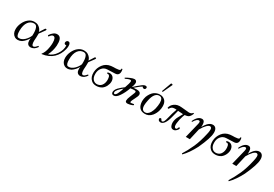

<svg xmlns="http://www.w3.org/2000/svg" viewBox="54 -1828 4682 3279"><g transform="rotate(30 2395.0 -188.0)"><path d="M509.7 -89.1C490.3 -67.4 476.6 -53.7 470.9 -49.1C456 -38.9 444.6 -34.3 436.6 -34.3C409.1 -34.3 400 -73.1 400 -126.9C400 -138.3 401.1 -162.3 404.6 -198.9C405.7 -229.7 406.9 -253.7 405.7 -270.9C443.4 -324.6 469.7 -360 483.4 -377.1C486.9 -382.9 489.1 -387.4 489.1 -392C489.1 -400 484.6 -403.4 475.4 -403.4C469.7 -403.4 464 -401.1 459.4 -396.6C448 -380.6 426.3 -347.4 395.4 -297.1C387.4 -334.9 363.4 -366.9 323.4 -392C300.6 -404.6 275.4 -410.3 246.9 -410.3C203.4 -410.3 163.4 -395.4 128 -364.6C99.4 -340.6 74.3 -307.4 54.9 -265.1C35.4 -222.9 26.3 -181.7 26.3 -140.6C26.3 -82.3 46.9 -38.9 89.1 -12.6C106.3 -2.3 124.6 2.3 146.3 2.3C172.6 2.3 198.9 -4.6 224 -18.3C266.3 -46.9 300.6 -85.7 329.1 -134.9C325.7 -120 324.6 -107.4 324.6 -96C324.6 -34.3 348.6 -1.1 397.7 2.3C424 2.3 449.1 -5.7 473.1 -20.6C494.9 -37.7 510.9 -54.9 523.4 -74.3ZM330.3 -187.4C314.3 -147.4 290.3 -113.1 258.3 -82.3C224 -51.4 190.9 -35.4 157.7 -35.4C150.9 -35.4 144 -35.4 138.3 -36.6C112 -42.3 98.3 -80 98.3 -148.6C98.3 -307.4 168 -382.9 254.9 -382.9C283.4 -382.9 304 -368 314.3 -339.4C329.1 -305.1 333.7 -254.9 330.3 -187.4Z M947.4 -278.9C953.1 -302.9 955.4 -323.4 955.4 -342.9C955.4 -389.7 939.4 -411.4 908.6 -410.3C884.6 -405.7 868.6 -384 872 -356.6C876.6 -340.6 888 -332.6 905.1 -332.6C908.6 -332.6 913.1 -332.6 916.6 -333.7C920 -273.1 902.9 -214.9 864 -157.7C826.3 -100.6 778.3 -62.9 720 -44.6C752 -106.3 771.4 -173.7 777.1 -246.9C782.9 -344 763.4 -400 718.9 -416C708.6 -419.4 697.1 -420.6 685.7 -420.6C642.3 -420.6 598.9 -389.7 556.6 -326.9L576 -309.7C600 -346.3 622.9 -364.6 642.3 -363.4C676.6 -363.4 693.7 -326.9 693.7 -253.7C693.7 -227.4 691.4 -200 686.9 -171.4C675.4 -94.9 653.7 -37.7 620.6 1.1L624 6.9C808 -16 909.7 -128 947.4 -278.9Z M1488 -89.1C1468.6 -67.4 1454.9 -53.7 1449.1 -49.1C1434.3 -38.9 1422.9 -34.3 1414.9 -34.3C1387.4 -34.3 1378.3 -73.1 1378.3 -126.9C1378.3 -138.3 1379.4 -162.3 1382.9 -198.9C1384 -229.7 1385.1 -253.7 1384 -270.9C1421.7 -324.6 1448 -360 1461.7 -377.1C1465.1 -382.9 1467.4 -387.4 1467.4 -392C1467.4 -400 1462.9 -403.4 1453.7 -403.4C1448 -403.4 1442.3 -401.1 1437.7 -396.6C1426.3 -380.6 1404.6 -347.4 1373.7 -297.1C1365.7 -334.9 1341.7 -366.9 1301.7 -392C1278.9 -404.6 1253.7 -410.3 1225.1 -410.3C1181.7 -410.3 1141.7 -395.4 1106.3 -364.6C1077.7 -340.6 1052.6 -307.4 1033.1 -265.1C1013.7 -222.9 1004.6 -181.7 1004.6 -140.6C1004.6 -82.3 1025.1 -38.9 1067.4 -12.6C1084.6 -2.3 1102.9 2.3 1124.6 2.3C1150.9 2.3 1177.1 -4.6 1202.3 -18.3C1244.6 -46.9 1278.9 -85.7 1307.4 -134.9C1304 -120 1302.9 -107.4 1302.9 -96C1302.9 -34.3 1326.9 -1.1 1376 2.3C1402.3 2.3 1427.4 -5.7 1451.4 -20.6C1473.1 -37.7 1489.1 -54.9 1501.7 -74.3ZM1308.6 -187.4C1292.6 -147.4 1268.6 -113.1 1236.6 -82.3C1202.3 -51.4 1169.1 -35.4 1136 -35.4C1129.1 -35.4 1122.3 -35.4 1116.6 -36.6C1090.3 -42.3 1076.6 -80 1076.6 -148.6C1076.6 -307.4 1146.3 -382.9 1233.1 -382.9C1261.7 -382.9 1282.3 -368 1292.6 -339.4C1307.4 -305.1 1312 -254.9 1308.6 -187.4Z M1931.4 -461.7C1932.6 -448 1930.3 -437.7 1924.6 -432C1916.6 -422.9 1891.4 -417.1 1846.9 -414.9C1816 -414.9 1785.1 -413.7 1754.3 -410.3C1692.6 -402.3 1643.4 -374.9 1608 -328C1572.6 -282.3 1553.1 -230.9 1549.7 -172.6C1547.4 -106.3 1564.6 -57.1 1602.3 -24C1627.4 0 1660.6 11.4 1701.7 11.4C1741.7 11.4 1778.3 1.1 1810.3 -19.4C1860.6 -54.9 1892.6 -121.1 1893.7 -181.7C1893.7 -245.7 1856 -294.9 1795.4 -293.7C1780.6 -292.6 1768 -290.3 1755.4 -284.6L1760 -264C1796.6 -273.1 1817.1 -249.1 1820.6 -192C1822.9 -147.4 1816 -110.9 1798.9 -81.1C1780.6 -45.7 1750.9 -26.3 1709.7 -20.6C1675.4 -17.1 1646.9 -26.3 1625.1 -48C1598.9 -74.3 1586.3 -112 1587.4 -161.1C1587.4 -205.7 1598.9 -242.3 1622.9 -273.1C1649.1 -308.6 1685.7 -325.7 1730.3 -326.9C1798.9 -328 1848 -330.3 1876.6 -332.6C1929.1 -333.7 1955.4 -362.3 1955.4 -417.1C1955.4 -429.7 1953.1 -445.7 1948.6 -462.9Z M2465.1 -394.3C2461.7 -406.9 2451.4 -413.7 2433.1 -413.7C2427.4 -413.7 2422.9 -412.6 2417.1 -411.4C2393.1 -404.6 2355.4 -378.3 2305.1 -333.7L2240 -274.3C2254.9 -312 2262.9 -341.7 2262.9 -363.4C2262.9 -376 2260.6 -386.3 2256 -394.3C2248 -409.1 2233.1 -417.1 2212.6 -417.1C2195.4 -417.1 2171.4 -410.3 2140.6 -397.7C2109.7 -385.1 2081.1 -370.3 2054.9 -353.1L2064 -338.3C2105.1 -357.7 2136 -370.3 2155.4 -370.3C2170.3 -370.3 2178.3 -363.4 2178.3 -350.9C2178.3 -326.9 2165.7 -282.3 2141.7 -214.9C2105.1 -188.6 2070.9 -160 2038.9 -126.9C2012.6 -98.3 1998.9 -68.6 1997.7 -40C1998.9 -9.1 2014.9 5.7 2044.6 5.7C2077.7 5.7 2110.9 -19.4 2144 -69.7C2178.3 -120 2206.9 -178.3 2229.7 -244.6C2249.1 -248 2266.3 -250.3 2282.3 -251.4C2300.6 -252.6 2313.1 -251.4 2321.1 -250.3C2338.3 -246.9 2341.7 -233.1 2331.4 -208L2297.1 -122.3C2280 -82.3 2272 -51.4 2272 -30.9C2272 4.6 2301.7 14.9 2362.3 0C2389.7 -6.9 2409.1 -13.7 2421.7 -21.7C2425.1 -25.1 2425.1 -29.7 2424 -34.3C2422.9 -40 2418.3 -42.3 2411.4 -41.1C2406.9 -41.1 2376 -33.1 2362.3 -33.1C2352 -33.1 2347.4 -38.9 2347.4 -49.1C2347.4 -60.6 2358.9 -88 2382.9 -132.6C2406.9 -177.1 2418.3 -209.1 2417.1 -228.6C2413.7 -265.1 2386.3 -283.4 2332.6 -282.3C2302.9 -282.3 2282.3 -281.1 2270.9 -278.9L2324.6 -323.4C2352 -347.4 2377.1 -365.7 2398.9 -376C2405.7 -358.9 2418.3 -352 2437.7 -353.1C2457.1 -354.3 2466.3 -374.9 2465.1 -394.3ZM2132.6 -182.9C2124.6 -154.3 2113.1 -123.4 2099.4 -92.6C2081.1 -46.9 2061.7 -24 2042.3 -24C2030.9 -27.4 2025.1 -35.4 2025.1 -49.1C2025.1 -66.3 2034.3 -85.7 2052.6 -107.4C2083.4 -141.7 2109.7 -166.9 2132.6 -182.9Z M2795.4 -56C2849.1 -124.6 2862.9 -197.7 2862.9 -252.6C2862.9 -333.7 2828.6 -382.9 2760 -402.3C2747.4 -404.6 2733.7 -405.7 2721.1 -405.7C2683.4 -405.7 2645.7 -393.1 2610.3 -368C2577.1 -341.7 2549.7 -301.7 2529.1 -250.3C2518.9 -218.3 2513.1 -186.3 2513.1 -155.4C2516.6 -48 2563.4 6.9 2653.7 10.3C2709.7 12.6 2756.6 -9.1 2795.4 -56ZM2774.9 -160C2768 -133.7 2756.6 -104 2739.4 -73.1C2713.1 -33.1 2683.4 -13.7 2652.6 -13.7C2603.4 -13.7 2579.4 -46.9 2579.4 -114.3C2579.4 -138.3 2584 -172.6 2593.1 -217.1C2617.1 -332.6 2664 -387.4 2731.4 -382.9C2771.4 -379.4 2790.9 -344 2790.9 -278.9C2790.9 -245.7 2785.1 -205.7 2774.9 -160ZM2792 -667.4 2721.1 -474.3 2738.3 -466.3 2827.4 -658.3Z M3369.1 -418.3C3357.7 -397.7 3334.9 -387.4 3301.7 -387.4C3298.3 -387.4 3248 -392 3153.1 -401.1C3092.6 -408 3043.4 -396.6 3005.7 -366.9C2972.6 -341.7 2953.1 -309.7 2946.3 -272L2970.3 -267.4C2987.4 -305.1 3014.9 -323.4 3052.6 -323.4C3061.7 -324.6 3076.6 -324.6 3096 -322.3C3088 -302.9 3083.4 -288 3080 -276.6C3068.6 -248 3057.1 -208 3044.6 -154.3C3032 -105.1 3022.9 -74.3 3017.1 -61.7C3006.9 -36.6 2993.1 -25.1 2976 -26.3C2953.1 -33.1 2956.6 -68.6 2933.7 -61.7C2921.1 -61.7 2914.3 -54.9 2914.3 -40C2914.3 -35.4 2915.4 -30.9 2916.6 -27.4C2923.4 -8 2940.6 2.3 2966.9 2.3C3021.7 2.3 3065.1 -69.7 3091.4 -176C3113.1 -264 3124.6 -310.9 3128 -318.9C3174.9 -314.3 3208 -312 3229.7 -312C3209.1 -272 3193.1 -243.4 3182.9 -226.3C3158.9 -184 3146.3 -141.7 3146.3 -98.3C3146.3 -78.9 3149.7 -60.6 3155.4 -45.7C3165.7 -13.7 3185.1 2.3 3214.9 2.3C3242.3 2.3 3260.6 -8 3284.6 -35.4C3297.1 -49.1 3302.9 -60.6 3302.9 -70.9C3302.9 -81.1 3299.4 -85.7 3291.4 -85.7C3288 -85.7 3284.6 -84.6 3283.4 -83.4C3274.3 -75.4 3268.6 -50.3 3264 -45.7C3253.7 -35.4 3242.3 -34.3 3229.7 -41.1C3213.7 -50.3 3208 -76.6 3211.4 -121.1C3216 -170.3 3227.4 -220.6 3244.6 -272C3249.1 -286.9 3254.9 -300.6 3260.6 -313.1C3301.7 -316.6 3329.1 -325.7 3344 -340.6C3363.4 -360 3378.3 -385.1 3388.6 -414.9Z M3737.1 36.6C3809.1 -120 3845.7 -230.9 3845.7 -297.1C3849.1 -370.3 3814.9 -412.6 3763.4 -411.4C3731.4 -411.4 3700.6 -396.6 3669.7 -365.7C3651.4 -346.3 3630.9 -317.7 3608 -277.7C3609.1 -290.3 3610.3 -302.9 3610.3 -315.4C3610.3 -373.7 3592 -404.6 3554.3 -405.7C3499.4 -406.9 3452.6 -365.7 3414.9 -282.3L3428.6 -274.3C3464 -333.7 3496 -361.1 3524.6 -355.4C3541.7 -353.1 3545.1 -333.7 3537.1 -298.3C3524.6 -243.4 3500.6 -144 3464 0H3544L3594.3 -220.6C3650.3 -322.3 3702.9 -364.6 3731.4 -364.6C3738.3 -364.6 3745.1 -362.3 3750.9 -358.9C3762.3 -353.1 3768 -338.3 3768 -313.1C3768 -292.6 3763.4 -264 3755.4 -228.6C3731.4 -118.9 3701.7 -24 3666.3 56C3626.3 144 3586.3 218.3 3548.6 276.6L3561.1 290.3C3624 227.4 3682.3 142.9 3737.1 36.6Z M4276.6 -461.7C4277.7 -448 4275.4 -437.7 4269.7 -432C4261.7 -422.9 4236.6 -417.1 4192 -414.9C4161.1 -414.9 4130.3 -413.7 4099.4 -410.3C4037.7 -402.3 3988.6 -374.9 3953.1 -328C3917.7 -282.3 3898.3 -230.9 3894.9 -172.6C3892.6 -106.3 3909.7 -57.1 3947.4 -24C3972.6 0 4005.7 11.4 4046.9 11.4C4086.9 11.4 4123.4 1.1 4155.4 -19.4C4205.7 -54.9 4237.7 -121.1 4238.9 -181.7C4238.9 -245.7 4201.1 -294.9 4140.6 -293.7C4125.7 -292.6 4113.1 -290.3 4100.6 -284.6L4105.1 -264C4141.7 -273.1 4162.3 -249.1 4165.7 -192C4168 -147.4 4161.1 -110.9 4144 -81.1C4125.7 -45.7 4096 -26.3 4054.9 -20.6C4020.6 -17.1 3992 -26.3 3970.3 -48C3944 -74.3 3931.4 -112 3932.6 -161.1C3932.6 -205.7 3944 -242.3 3968 -273.1C3994.3 -308.6 4030.9 -325.7 4075.4 -326.9C4144 -328 4193.1 -330.3 4221.7 -332.6C4274.3 -333.7 4300.6 -362.3 4300.6 -417.1C4300.6 -429.7 4298.3 -445.7 4293.7 -462.9Z M4653.7 36.6C4725.7 -120 4762.3 -230.9 4762.3 -297.1C4765.7 -370.3 4731.4 -412.6 4680 -411.4C4648 -411.4 4617.1 -396.6 4586.3 -365.7C4568 -346.3 4547.4 -317.7 4524.6 -277.7C4525.7 -290.3 4526.9 -302.9 4526.9 -315.4C4526.9 -373.7 4508.6 -404.6 4470.9 -405.7C4416 -406.9 4369.1 -365.7 4331.4 -282.3L4345.1 -274.3C4380.6 -333.7 4412.6 -361.1 4441.1 -355.4C4458.3 -353.1 4461.7 -333.7 4453.7 -298.3C4441.1 -243.4 4417.1 -144 4380.6 0H4460.6L4510.9 -220.6C4566.9 -322.3 4619.4 -364.6 4648 -364.6C4654.9 -364.6 4661.7 -362.3 4667.4 -358.9C4678.9 -353.1 4684.6 -338.3 4684.6 -313.1C4684.6 -292.6 4680 -264 4672 -228.6C4648 -118.9 4618.3 -24 4582.9 56C4542.9 144 4502.9 218.3 4465.1 276.6L4477.7 290.3C4540.6 227.4 4598.9 142.9 4653.7 36.6Z"/></g></svg>

Font: GFS Goschen
Style: Italic
Weight: 400
Designer: George D. Matthiopoulos
Foundry: George D. Matthiopoulos
Version: Fontographer 4.7 9/28/09 FG4M≠0000002248